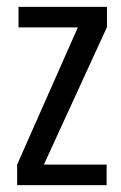

<svg xmlns="http://www.w3.org/2000/svg" viewBox="-20 -540 352 560"><path d="M30 0V-60L207 -460H34V-520H292V-461L108 -60H291V0Z"/></svg>

Font: Homenaje
Style: Regular
Weight: 400
Designer: Constanza Artigas Preller, Agustina Mingote
Foundry: Constanza Artigas Preller, Agustina Mingote
Version: Version 1.100